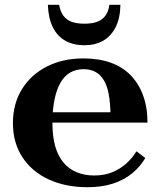

<svg xmlns="http://www.w3.org/2000/svg" viewBox="-20 -772 668 802"><path d="M199 -257Q199 -201 211 -160Q223 -119 245.5 -92.5Q268 -66 300.5 -52.5Q333 -39 373 -39Q416 -39 449 -52.5Q482 -66 507.5 -89Q533 -112 550 -140L587 -112Q566 -76 532 -48Q498 -20 451.5 -5Q405 10 345 10Q254 10 183.5 -22.5Q113 -55 73.5 -115.5Q34 -176 34 -258Q34 -339 72 -400Q110 -461 176.5 -494.5Q243 -528 328 -528Q392 -528 441.5 -510.5Q491 -493 525 -458.5Q559 -424 577.5 -374Q596 -324 596 -260H159V-303H468L442 -288Q441 -340 434.5 -376.5Q428 -413 414 -436.5Q400 -460 379 -471.5Q358 -483 329 -483Q298 -483 274 -469.5Q250 -456 233.5 -428Q217 -400 208 -357.5Q199 -315 199 -257ZM332 -583Q378 -583 411 -602Q444 -621 463 -658.5Q482 -696 483 -752H437Q433 -723 419.5 -705.5Q406 -688 384.5 -680.5Q363 -673 333 -673Q302 -673 280.5 -680.5Q259 -688 245.5 -705.5Q232 -723 227 -752H180Q182 -696 200.5 -658.5Q219 -621 252.5 -602Q286 -583 332 -583Z"/></svg>

Font: Roboto Serif 120pt Expanded SemiBold
Style: Regular
Weight: 600
Width: 7
Designer: Greg Gazdowicz
Foundry: Commercial Type
Version: Version 1.008